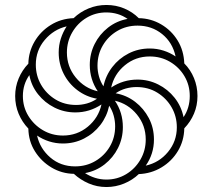

<svg xmlns="http://www.w3.org/2000/svg" viewBox="-20 -743 855 772"><path d="M408 9Q370 9 336.5 -5.5Q303 -20 277 -44Q228 -45 187 -69.5Q146 -94 120.5 -134.5Q95 -175 94 -226Q69 -252 55 -285.5Q41 -319 41 -357Q41 -394 55 -427.5Q69 -461 94 -487Q95 -535 119 -576Q143 -617 184 -642.5Q225 -668 276 -670Q302 -695 336 -709Q370 -723 408 -723Q446 -723 479.5 -709Q513 -695 538 -670Q587 -669 628 -645Q669 -621 694 -580.5Q719 -540 721 -488Q746 -463 760 -429Q774 -395 774 -357Q774 -319 760 -286Q746 -253 721 -227Q720 -177 695.5 -136Q671 -95 629.5 -70Q588 -45 538 -43Q513 -19 479 -5Q445 9 408 9ZM373 -376Q341 -424 341 -482Q341 -527 360.5 -566Q380 -605 414.5 -632Q449 -659 493 -667Q456 -693 407 -693Q364 -693 328 -671.5Q292 -650 270.5 -613Q249 -576 249 -532Q249 -475 284.5 -431.5Q320 -388 373 -376ZM396 -396Q405 -439 431.5 -473.5Q458 -508 497 -528Q536 -548 582 -548Q611 -548 637.5 -539.5Q664 -531 686 -516Q674 -572 632 -606Q590 -640 533 -640Q488 -640 451.5 -618.5Q415 -597 393.5 -560.5Q372 -524 372 -479Q372 -457 378 -435.5Q384 -414 396 -396ZM286 -321Q308 -321 329.5 -327Q351 -333 370 -346Q326 -354 291 -380.5Q256 -407 236 -446.5Q216 -486 216 -532Q216 -561 224.5 -587.5Q233 -614 248 -637Q196 -625 160 -582.5Q124 -540 124 -483Q124 -439 145 -402.5Q166 -366 202.5 -343.5Q239 -321 286 -321ZM718 -272Q743 -309 743 -357Q743 -401 721.5 -437Q700 -473 663.5 -494.5Q627 -516 582 -516Q525 -516 482 -480.5Q439 -445 427 -391Q475 -423 533 -423Q577 -423 616 -403.5Q655 -384 682 -350Q709 -316 718 -272ZM233 -198Q290 -198 333 -233.5Q376 -269 388 -323Q340 -291 283 -291Q238 -291 199 -310.5Q160 -330 133 -364Q106 -398 98 -441Q72 -404 72 -357Q72 -313 94 -277Q116 -241 152.5 -219.5Q189 -198 233 -198ZM566 -77Q620 -89 655.5 -132Q691 -175 691 -231Q691 -275 670 -311.5Q649 -348 612.5 -370.5Q576 -393 529 -393Q507 -393 485.5 -387Q464 -381 445 -368Q489 -360 523.5 -333.5Q558 -307 578.5 -268Q599 -229 599 -182Q599 -124 566 -77ZM408 -21Q451 -21 487 -42.5Q523 -64 544.5 -101Q566 -138 566 -182Q566 -239 530.5 -282.5Q495 -326 442 -338Q474 -291 474 -232Q474 -187 454.5 -148Q435 -109 400.5 -82Q366 -55 322 -47Q340 -35 362 -28Q384 -21 408 -21ZM282 -74Q327 -74 363.5 -95.5Q400 -117 421.5 -153.5Q443 -190 443 -235Q443 -257 437 -278.5Q431 -300 419 -318Q410 -275 383.5 -240.5Q357 -206 318 -186Q279 -166 233 -166Q204 -166 177.5 -174.5Q151 -183 129 -198Q141 -145 182.5 -109.5Q224 -74 282 -74Z"/></svg>

Font: Noto Serif Armenian SemiCondensed ExtraLight
Style: Regular
Weight: 200
Width: 4
Designer: Monotype Design Team
Foundry: Monotype Imaging Inc.
Version: Version 2.008; ttfautohint (v1.8.4.7-5d5b)